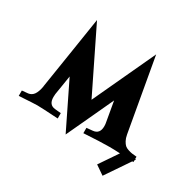

<svg xmlns="http://www.w3.org/2000/svg" viewBox="-156 -710 1019 1014"><g transform="rotate(30 353.0 -203.0)"><path d="M702.1 -16.6 696.8 -8.8V1.5Q694.3 1 689.9 1L591.8 145.5L537.1 107.9L612.3 -2.9Q577.6 -4.9 548.3 -4.9Q494.1 -4.9 391.6 1.5V-31.2L429.2 -34.7H428.7Q469.2 -38.6 469.2 -85Q469.2 -95.7 467.8 -103.5L445.8 -229.5Q440.9 -218.8 388.9 -106.7Q336.9 5.4 314 54.2L179.2 -221.7Q176.3 -201.2 169.7 -161.9Q163.1 -122.6 160.2 -103.5Q159.2 -97.2 159.2 -85Q159.2 -38.1 198.2 -34.2H197.8Q201.7 -33.7 217 -32.2Q232.4 -30.8 235.4 -30.8V2Q133.8 -4.4 108.4 -4.4Q91.3 -4.4 -2.4 1.5V-31.2L34.7 -34.7Q55.2 -37.6 67.4 -54.9Q79.6 -72.3 85.9 -106.9H85.4Q95.7 -171.4 120.4 -329.3Q145 -487.3 155.3 -552.2L340.8 -172.9L516.6 -551.3L595.2 -106.9V-107.4Q598.6 -87.4 606.2 -73.5Q613.8 -59.6 621.6 -52.2Q629.4 -44.9 643.8 -40.3Q658.2 -35.6 668 -34.2Q677.7 -32.7 696.8 -31.2V-17.1Z"/></g></svg>

Font: Flanker
Style: Bold
Weight: 700
Designer: Flanker
Foundry: Flanker
Version: Version 2.021